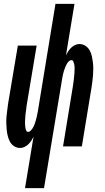

<svg xmlns="http://www.w3.org/2000/svg" viewBox="-20 -755 540 990"><path d="M109 215 153 -51Q148 -40 141.5 -30Q135 -20 126.5 -11.5Q118 -3 106.5 2.5Q95 8 84 8Q67 8 53 -1Q39 -10 31.5 -24Q24 -38 20 -54Q16 -70 14.5 -86.5Q13 -103 12.5 -120Q12 -137 13.5 -154Q15 -171 17.5 -188Q20 -205 22 -222L72 -520H169L117 -209Q116 -202 115.5 -194.5Q115 -187 113.5 -180Q112 -173 111.5 -166Q111 -159 110.5 -152Q110 -145 109.5 -137.5Q109 -130 109 -123Q109 -116 109.5 -109Q110 -102 111 -95.5Q112 -89 115 -82Q118 -75 125 -75Q132 -75 138 -81Q144 -87 148 -93.5Q152 -100 155.5 -107.5Q159 -115 161 -122Q163 -129 165 -136Q167 -143 169 -150.5Q171 -158 172 -165.5Q173 -173 175 -180L266 -735H364L320 -469Q325 -480 331.5 -490Q338 -500 346.5 -508.5Q355 -517 366.5 -522.5Q378 -528 389 -528Q406 -528 420 -519Q434 -510 442 -496Q450 -482 453.5 -466Q457 -450 459 -433.5Q461 -417 461 -400Q461 -383 459.5 -366Q458 -349 456 -332Q454 -315 451 -298L402 0H305L356 -311Q357 -318 358 -325.5Q359 -333 360 -340Q361 -347 361.5 -354Q362 -361 363 -368Q364 -375 364 -382.5Q364 -390 364.5 -397Q365 -404 364.5 -411Q364 -418 362.5 -424.5Q361 -431 358 -438Q355 -445 348 -445Q341 -445 335 -439Q329 -433 325 -426.5Q321 -420 318 -412.5Q315 -405 312.5 -398Q310 -391 308 -384Q306 -377 304.5 -369.5Q303 -362 301.5 -354.5Q300 -347 299 -340L207 215Z"/></svg>

Font: Iosevka Term Curly Oblique
Style: Bold
Weight: 700
Italic angle: -9°
Designer: Belleve Invis
Foundry: Belleve Invis
Version: Version 32.3.0